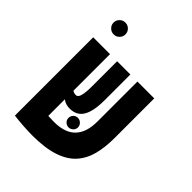

<svg xmlns="http://www.w3.org/2000/svg" viewBox="-215 -885 1016 1016"><g transform="rotate(45 293.0 -376.5)"><path d="M307.1 -156.7Q292.5 -156.7 282 -167Q271.5 -177.2 271.5 -191.9Q271.5 -206.5 281.7 -217Q292 -227.5 306.6 -227.5Q321.3 -227.5 332 -217Q342.8 -206.5 342.8 -191.9Q342.8 -177.2 332.3 -167Q321.8 -156.7 307.1 -156.7ZM200.2 9.3Q172.9 9.3 132.6 6.6Q92.3 3.9 63.5 0L87.9 -132.3Q92.8 -130.9 111.6 -129.2Q130.4 -127.4 154.5 -126Q178.7 -124.5 200.4 -123.5Q222.2 -122.6 232.4 -122.6Q273.9 -122.6 304.2 -133.1Q334.5 -143.6 354.2 -164.3Q374 -185.1 383.8 -215.8Q393.6 -246.6 393.6 -287.6V-585.9H519.5V-287.6Q519.5 -219.7 505.4 -165Q491.2 -110.4 456.3 -71.3Q421.4 -32.2 359.1 -11.5Q296.9 9.3 200.2 9.3ZM188.5 0.5 62.5 -0.5V-585.9H188.5ZM242.2 -231Q212.4 -231 192.6 -245.1Q172.9 -259.3 162.6 -274.9L181.6 -318.4Q187.5 -311.5 195.6 -308.1Q203.6 -304.7 213.4 -304.7Q223.1 -304.7 229.2 -314.2Q235.4 -323.7 238.5 -344.7Q241.7 -365.7 241.7 -399.4V-585.9H340.8V-395Q340.8 -336.4 329.6 -300.3Q318.4 -264.2 296.4 -247.6Q274.4 -231 242.2 -231ZM127.9 -673.3Q109.9 -673.3 96.7 -686.3Q83.5 -699.2 83.5 -717.3Q83.5 -735.8 96.7 -748.8Q109.9 -761.7 127.9 -761.7Q146.5 -761.7 159.4 -748.8Q172.4 -735.8 172.4 -717.3Q172.4 -699.2 159.4 -686.3Q146.5 -673.3 127.9 -673.3Z"/></g></svg>

Font: Cascadia Code
Style: Regular
Weight: 400
Monospace: yes
Designer: Aaron Bell
Foundry: Saja Typeworks
Version: Version 2106.017